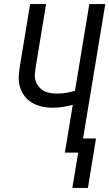

<svg xmlns="http://www.w3.org/2000/svg" viewBox="-20 -755 541 950"><path d="M338 175 367 0H301L340 -236Q316 -230 290.5 -226Q265 -222 241 -222Q213 -222 186.5 -228Q160 -234 138 -247Q116 -260 100.5 -281Q85 -302 78 -327.5Q71 -353 73 -381Q75 -409 80 -437L129 -735H208L157 -425Q154 -407 152.5 -389.5Q151 -372 156 -356Q161 -340 171.5 -327Q182 -314 196 -306Q210 -298 227.5 -295Q245 -292 262 -292Q284 -292 306.5 -295.5Q329 -299 351 -306L422 -735H501L391 -70H455L415 175Z"/></svg>

Font: Iosevka Curly
Style: Italic
Weight: 400
Italic angle: -9°
Monospace: yes
Designer: Belleve Invis
Foundry: Belleve Invis
Version: Version 22.1.2; ttfautohint (v1.8.4)